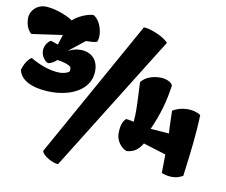

<svg xmlns="http://www.w3.org/2000/svg" viewBox="-96 -1006 1385 1179"><g transform="rotate(10 597.0 -416.0)"><path d="M671.4 -195.8C671.4 -151.4 705.1 -107.4 739.7 -98.1C786.1 -101.6 814 -126 835.4 -162.6L976.6 -118.7L975.1 -3.4C996.1 4.9 1015.6 9.8 1039.6 9.8C1065.9 9.8 1084.5 3.9 1107.9 -8.8C1127.4 -156.7 1142.6 -281.7 1145.5 -394.5C1122.1 -410.2 1092.8 -416.5 1063.5 -416.5C1030.3 -416.5 996.6 -407.2 970.7 -390.6C973.1 -328.1 971.7 -303.7 976.1 -249.5L860.8 -258.3C905.8 -360.4 929.2 -442.4 942.9 -543.9C926.8 -573.7 881.8 -578.6 864.3 -578.6C819.8 -578.6 772.9 -564 746.6 -529.8C748.5 -463.9 753.4 -409.2 753.4 -353.5C753.4 -330.6 752.9 -307.1 750.5 -283.2C729.5 -287.6 707.5 -291.5 701.7 -291.5C676.3 -269 671.4 -230.5 671.4 -195.8ZM218.3 -375C349.1 -375 463.4 -434.6 463.4 -549.8C463.4 -600.6 440.9 -632.8 408.7 -648.9C392.6 -657.2 373.5 -661.1 354 -661.1C331.1 -661.1 307.1 -655.8 284.7 -645C282.2 -643.6 279.8 -643.1 276.9 -642.1L375.5 -720.2C400.4 -721.2 418.5 -720.2 443.8 -727.1C449.2 -738.3 451.7 -752 451.7 -767.1C451.7 -813.5 427.2 -870.6 392.6 -885.7C349.6 -883.8 288.1 -852.5 267.6 -829.6C224.1 -859.4 145.5 -885.7 94.2 -885.7C42 -885.7 1 -844.7 1 -796.9C1 -749 20.5 -717.3 38.6 -704.6L229.5 -731.9L209.5 -668.9L164.1 -684.6C135.7 -668.5 125.5 -637.7 125.5 -616.7C125.5 -585.9 147.5 -553.2 170.4 -545.9C189 -549.3 209 -561 223.6 -575.2C262.7 -569.8 293.9 -560.5 308.6 -546.9C312 -541 312 -527.3 309.6 -519.5C300.3 -507.8 272 -501 250 -501C209.5 -501 143.6 -513.7 65.9 -560.1C39.6 -543.5 22 -508.8 12.7 -476.6C32.2 -390.1 151.4 -375 218.3 -375ZM233.9 -9.8C243.2 22.5 306.6 53.2 337.9 54.2L867.2 -795.9C837.9 -830.1 749.5 -865.7 711.4 -864.7Z"/></g></svg>

Font: Kavoon
Style: Regular
Weight: 400
Designer: Viktoriya Grabowska
Foundry: Viktoriya Grabowska
Version: Version 1.002